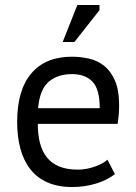

<svg xmlns="http://www.w3.org/2000/svg" viewBox="-20 -740 548 772"><path d="M49 0ZM442 -40Q412 -16 366.5 -2Q321 12 270 12Q213 12 171 -6.5Q129 -25 102 -59.5Q75 -94 62 -142Q49 -190 49 -250Q49 -378 106 -445Q163 -512 269 -512Q303 -512 337 -504.5Q371 -497 398 -476Q425 -455 442 -416.5Q459 -378 459 -315Q459 -282 453 -242H132Q132 -198 141 -164Q150 -130 169 -106.5Q188 -83 218.5 -70.5Q249 -58 293 -58Q327 -58 361 -70Q395 -82 412 -98ZM270 -442Q211 -442 175.5 -411Q140 -380 133 -305H381Q381 -381 352 -411.5Q323 -442 270 -442ZM291 -720H380V-699L279 -571H232Z"/></svg>

Font: PT Sans
Style: Regular
Weight: 400
Designer: A.Korolkova, O.Umpeleva, V.Yefimov
Foundry: ParaType Ltd
Version: Version 2.003